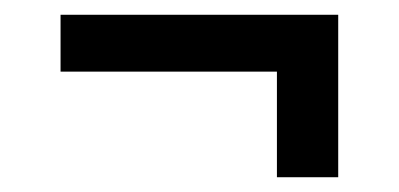

<svg xmlns="http://www.w3.org/2000/svg" viewBox="-20 -371 540 260"><path d="M438 -131H355V-274H62V-351H438Z"/></svg>

Font: Feura Sans
Style: Regular
Weight: 400
Designer: Carrois Corporate & Edenspiekermann
Foundry: Carrois Corporate GbR & Edenspiekermann AG
Version: Version 1.001